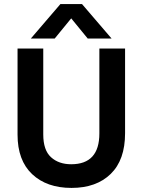

<svg xmlns="http://www.w3.org/2000/svg" viewBox="-20 -912 699 941"><path d="M248 -723H131L276 -892H382L527 -723H410L329 -822ZM593 -259Q593 -128 522.5 -59.5Q452 9 330.5 9Q209 9 137.5 -58.5Q66 -126 66 -252V-674H192V-253Q192 -176 230 -141.5Q268 -107 329 -107Q467 -107 467 -258V-674H593Z"/></svg>

Font: Hind Colombo SemiBold
Style: Regular
Weight: 600
Designer: Jyotish Sonowal, Aditi Pimprikar
Foundry: Indian Type Foundry
Version: Version 1.000;PS 1.0;hotconv 1.0.86;makeotf.lib2.5.63406; tt